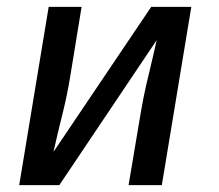

<svg xmlns="http://www.w3.org/2000/svg" viewBox="-20 -540 640 560"><path d="M36 0 122 -520H218L184 -312Q175 -258 161.5 -204.5Q148 -151 136 -97L421 -520H538L452 0H355L390 -208Q399 -262 412 -315.5Q425 -369 437 -423L153 0Z"/></svg>

Font: Iosevka Etoile Medium Oblique
Style: Regular
Weight: 500
Italic angle: -9°
Designer: Belleve Invis
Foundry: Belleve Invis
Version: Version 15.5.2; ttfautohint (v1.8.4)